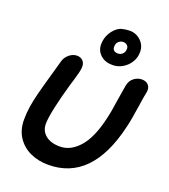

<svg xmlns="http://www.w3.org/2000/svg" viewBox="-172 -1104 1077 1226"><g transform="rotate(20 367.0 -490.5)"><path d="M299 1Q595 1 688 -398Q701 -450 715 -547Q724 -611 732 -649Q738 -679 722 -697.5Q706 -716 677 -716Q648 -716 623.5 -697.5Q599 -679 592 -645L576 -548Q563 -455 550 -402Q518 -265 459.5 -199.5Q401 -134 329 -134Q267 -134 231.5 -163Q196 -192 196 -241Q196 -278 213 -356.5Q230 -435 258 -531L268 -563Q277 -593 283.5 -619Q290 -645 290 -662Q290 -687 275 -702Q260 -717 236 -717Q208 -717 183.5 -697Q159 -677 151 -648Q149 -642 117 -527Q96 -454 82.5 -401Q69 -348 62.5 -305Q56 -262 56 -218Q56 -148 89 -98.5Q122 -49 177 -24Q232 1 299 1ZM466 -738Q504 -738 535.5 -757Q567 -776 586 -807Q605 -838 605 -876Q605 -921 573 -951.5Q541 -982 497 -982Q489 -982 483 -981Q477 -980 472 -980Q467 -980 464 -979Q460 -978 455 -977Q439 -975 428 -969Q397 -952 375.5 -916.5Q354 -881 354 -837Q354 -795 385 -766.5Q416 -738 466 -738ZM475 -819Q434 -819 438 -858Q439 -876 452 -888Q465 -900 483 -900Q500 -900 510.5 -889.5Q521 -879 519 -862Q518 -843 505 -831Q492 -819 475 -819Z"/></g></svg>

Font: Balsamiq Sans
Style: Bold Italic
Weight: 700
Italic angle: -12°
Designer: Michael Angeles
Foundry: Balsamiq SRL
Version: Version 1.020; ttfautohint (v1.8.4.7-5d5b);gftools[0.9.26]